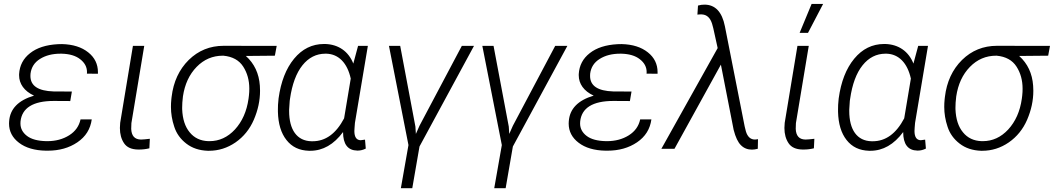

<svg xmlns="http://www.w3.org/2000/svg" viewBox="-20 -764 5412 986"><path d="M26.9 -140.6C26.4 -136.7 26.4 -133.3 26.4 -129.4C26.4 -89.8 43.5 -56.6 77.6 -30.8C111.3 -4.9 157.7 8.8 215.8 9.8C219.2 9.8 222.2 9.8 225.6 9.8C284.2 9.8 335 -4.4 377.4 -33.2C419.9 -62 444.3 -101.1 451.2 -150.9H393.6C386.2 -116.7 367.2 -89.4 335.4 -69.3C303.7 -49.3 266.1 -39.1 222.7 -39.1C221.2 -39.1 219.7 -39.1 218.3 -39.1C174.3 -40 141.1 -48.8 118.7 -65.9C96.2 -83 85 -104.5 85 -129.9C85 -133.3 85 -136.7 85.4 -140.6C92.8 -209 148.9 -245.6 255.9 -245.6L340.8 -245.1L349.1 -293.9L255.4 -294.4C175.8 -296.9 136.2 -323.2 136.2 -374C136.2 -377.4 136.2 -381.3 136.7 -385.3C140.6 -418 156.7 -443.4 185.5 -461.4C214.4 -479.5 249.5 -488.3 290.5 -488.3C292.5 -488.3 294.9 -488.3 296.9 -488.3C336.9 -487.3 368.7 -478 391.6 -460C415 -441.9 426.8 -419.9 426.8 -393.6C426.8 -390.6 426.3 -388.2 426.3 -385.7L482.9 -385.3C482.9 -388.2 482.9 -390.6 482.9 -393.6C482.9 -434.6 466.3 -468.8 433.1 -495.1C399.4 -522 355 -536.1 298.8 -537.6L276.9 -537.1C216.8 -533.7 169.4 -518.6 134.8 -491.2C99.6 -463.9 80.6 -427.7 78.1 -383.3C78.1 -381.3 78.1 -378.9 78.1 -377C78.1 -334.5 103.5 -296.4 154.8 -272.9C74.2 -249 31.2 -205.1 26.9 -140.6Z M662.6 -528.3 597.2 -133.3C596.2 -124 595.7 -115.2 595.7 -106.9C595.7 -75.2 603 -49.3 617.2 -28.3C631.3 -7.3 655.3 3.4 689 3.9C690.9 3.9 693.4 3.9 695.3 3.9C711.9 3.9 729.5 2 747.1 -2.4L749.5 -51.3C728.5 -48.8 713.9 -47.4 705.1 -47.4C704.1 -47.4 703.6 -47.4 702.6 -47.4C671.4 -48.3 655.3 -66.4 653.8 -102.1L654.8 -131.8L720.7 -528.3Z M1400.9 -528.3 1128.9 -528.8C1058.1 -528.8 998.5 -504.4 949.2 -456.1C899.9 -407.2 870.6 -344.2 861.3 -266.6L859.9 -254.4C858.4 -240.7 857.9 -227.5 857.9 -214.8C857.9 -181.6 863.3 -147.5 875 -112.8C886.2 -78.1 907.2 -49.3 937 -26.4C966.8 -3.4 1003.4 8.8 1046.9 10.3C1048.8 10.3 1051.3 10.3 1053.2 10.3C1102.1 10.3 1147.5 -3.9 1189.5 -32.7C1231 -61.5 1262.7 -100.6 1283.7 -149.4C1304.7 -198.2 1315.4 -247.6 1315.4 -297.9C1315.4 -306.2 1314.9 -314.9 1314.5 -323.7C1310.1 -386.7 1286.1 -437.5 1242.7 -476.6L1391.6 -478ZM915.5 -203.6C915.5 -206.1 915.5 -209 915.5 -211.9C915.5 -227.1 916.5 -245.6 919.4 -268.6C928.7 -331.5 952.1 -381.8 989.7 -420.4C1027.3 -459 1072.3 -478 1124.5 -478C1125 -478 1126 -478 1127 -478C1174.3 -473.6 1208 -454.6 1229 -421.9C1250 -389.2 1260.3 -351.6 1260.3 -308.6C1260.3 -297.4 1259.8 -285.2 1258.3 -272.9L1256.3 -256.8C1247.1 -191.9 1223.6 -139.6 1186.5 -99.1C1149.4 -59.1 1106 -39.1 1055.7 -39.1C1053.7 -39.1 1051.8 -39.1 1049.8 -39.1C1009.3 -40.5 977.5 -55.7 954.1 -84.5C930.2 -113.3 917.5 -152.8 915.5 -203.6Z M1818.8 -528.3 1794.4 -437.5C1769.5 -500.5 1717.8 -536.1 1649.9 -538.1C1647.9 -538.1 1646 -538.1 1644 -538.1C1583 -538.1 1531.7 -512.7 1490.2 -462.4C1448.7 -412.1 1422.4 -344.2 1410.6 -258.8L1409.7 -248.5C1407.7 -233.4 1407.2 -218.3 1407.2 -203.1C1407.2 -198.7 1407.2 -194.3 1407.2 -189.9C1408.7 -128.4 1423.3 -80.1 1451.2 -44.9C1479 -9.3 1517.1 8.8 1566.4 10.3C1568.8 10.3 1570.8 10.3 1573.2 10.3C1638.2 10.3 1694.3 -22 1741.7 -85.9C1741.7 -23.4 1766.1 8.3 1814.5 9.3C1815.4 9.3 1816.9 9.3 1817.9 9.3C1831.1 9.3 1844.7 5.9 1858.4 -1L1854.5 -46.9L1832 -43.9C1810.5 -44.4 1799.8 -60.5 1799.8 -91.3C1799.8 -96.7 1800.3 -102.1 1800.8 -108.4L1802.7 -132.8L1869.1 -528.3ZM1469.2 -255.9C1480 -331.5 1501.5 -389.2 1533.2 -428.7C1564.9 -468.3 1604.5 -488.3 1650.9 -488.3C1652.8 -488.3 1654.8 -488.3 1656.7 -488.3C1718.8 -486.3 1763.7 -440.9 1781.2 -360.4L1747.1 -156.2C1705.6 -77.6 1651.9 -38.6 1585.4 -38.6C1583.5 -38.6 1581.5 -38.6 1579.6 -38.6C1504.9 -40 1464.8 -97.7 1464.8 -193.8C1464.8 -196.3 1464.8 -198.7 1464.8 -201.2L1467.8 -246.1Z M2134.3 -118.2 2115.7 -76.2 2113.3 -113.8 2035.2 -528.3H1977.5L2077.6 -19L2038.6 202.6H2097.2L2134.3 -11.7L2414.1 -528.3H2351.6Z M2613.8 -118.2 2595.2 -76.2 2592.8 -113.8 2514.6 -528.3H2457L2557.1 -19L2518.1 202.6H2576.7L2613.8 -11.7L2893.6 -528.3H2831.1Z M2900.9 -140.6C2900.4 -136.7 2900.4 -133.3 2900.4 -129.4C2900.4 -89.8 2917.5 -56.6 2951.7 -30.8C2985.4 -4.9 3031.7 8.8 3089.8 9.8C3093.3 9.8 3096.2 9.8 3099.6 9.8C3158.2 9.8 3209 -4.4 3251.5 -33.2C3293.9 -62 3318.4 -101.1 3325.2 -150.9H3267.6C3260.3 -116.7 3241.2 -89.4 3209.5 -69.3C3177.7 -49.3 3140.1 -39.1 3096.7 -39.1C3095.2 -39.1 3093.8 -39.1 3092.3 -39.1C3048.3 -40 3015.1 -48.8 2992.7 -65.9C2970.2 -83 2959 -104.5 2959 -129.9C2959 -133.3 2959 -136.7 2959.5 -140.6C2966.8 -209 3022.9 -245.6 3129.9 -245.6L3214.8 -245.1L3223.1 -293.9L3129.4 -294.4C3049.8 -296.9 3010.3 -323.2 3010.3 -374C3010.3 -377.4 3010.3 -381.3 3010.7 -385.3C3014.6 -418 3030.8 -443.4 3059.6 -461.4C3088.4 -479.5 3123.5 -488.3 3164.6 -488.3C3166.5 -488.3 3168.9 -488.3 3170.9 -488.3C3210.9 -487.3 3242.7 -478 3265.6 -460C3289.1 -441.9 3300.8 -419.9 3300.8 -393.6C3300.8 -390.6 3300.3 -388.2 3300.3 -385.7L3356.9 -385.3C3356.9 -388.2 3356.9 -390.6 3356.9 -393.6C3356.9 -434.6 3340.3 -468.8 3307.1 -495.1C3273.4 -522 3229 -536.1 3172.9 -537.6L3150.9 -537.1C3090.8 -533.7 3043.5 -518.6 3008.8 -491.2C2973.6 -463.9 2954.6 -427.7 2952.1 -383.3C2952.1 -381.3 2952.1 -378.9 2952.1 -377C2952.1 -334.5 2977.5 -296.4 3028.8 -272.9C2948.2 -249 2905.3 -205.1 2900.9 -140.6Z M3597.7 -740.2C3586.4 -740.2 3575.7 -738.8 3564.5 -735.4L3561.5 -689L3573.2 -689.9H3585C3610.4 -688.5 3627.9 -671.9 3637.2 -640.6L3643.1 -618.7L3665.5 -517.1L3376.5 0H3443.8L3682.1 -432.1L3747.6 -97.2C3757.3 -59.1 3770 -32.7 3785.2 -18.1C3800.3 -2.9 3819.3 4.4 3841.8 4.4C3850.6 4.4 3860.4 2.9 3871.6 0L3872.6 -49.3L3862.8 -47.9C3860.8 -47.9 3858.9 -47.4 3856.9 -47.4C3834.5 -47.4 3818.8 -61.5 3810.5 -89.4L3804.2 -114.7L3702.6 -629.4C3688 -703.1 3652.8 -740.2 3597.7 -740.2Z M4086.4 -595.2H4129.4L4207 -743.7H4147.9ZM4075.2 -528.3 4009.8 -133.3C4008.8 -124 4008.3 -115.2 4008.3 -106.9C4008.3 -75.2 4015.6 -49.3 4029.8 -28.3C4043.9 -7.3 4067.9 3.4 4101.6 3.9C4103.5 3.9 4106 3.9 4107.9 3.9C4124.5 3.9 4142.1 2 4159.7 -2.4L4162.1 -51.3C4141.1 -48.8 4126.5 -47.4 4117.7 -47.4C4116.7 -47.4 4116.2 -47.4 4115.2 -47.4C4084 -48.3 4067.9 -66.4 4066.4 -102.1L4067.4 -131.8L4133.3 -528.3Z M4695.3 -528.3 4670.9 -437.5C4646 -500.5 4594.2 -536.1 4526.4 -538.1C4524.4 -538.1 4522.5 -538.1 4520.5 -538.1C4459.5 -538.1 4408.2 -512.7 4366.7 -462.4C4325.2 -412.1 4298.8 -344.2 4287.1 -258.8L4286.1 -248.5C4284.2 -233.4 4283.7 -218.3 4283.7 -203.1C4283.7 -198.7 4283.7 -194.3 4283.7 -189.9C4285.2 -128.4 4299.8 -80.1 4327.6 -44.9C4355.5 -9.3 4393.6 8.8 4442.9 10.3C4445.3 10.3 4447.3 10.3 4449.7 10.3C4514.6 10.3 4570.8 -22 4618.2 -85.9C4618.2 -23.4 4642.6 8.3 4690.9 9.3C4691.9 9.3 4693.4 9.3 4694.3 9.3C4707.5 9.3 4721.2 5.9 4734.9 -1L4731 -46.9L4708.5 -43.9C4687 -44.4 4676.3 -60.5 4676.3 -91.3C4676.3 -96.7 4676.8 -102.1 4677.2 -108.4L4679.2 -132.8L4745.6 -528.3ZM4345.7 -255.9C4356.4 -331.5 4377.9 -389.2 4409.7 -428.7C4441.4 -468.3 4481 -488.3 4527.3 -488.3C4529.3 -488.3 4531.2 -488.3 4533.2 -488.3C4595.2 -486.3 4640.1 -440.9 4657.7 -360.4L4623.5 -156.2C4582 -77.6 4528.3 -38.6 4461.9 -38.6C4460 -38.6 4458 -38.6 4456.1 -38.6C4381.3 -40 4341.3 -97.7 4341.3 -193.8C4341.3 -196.3 4341.3 -198.7 4341.3 -201.2L4344.2 -246.1Z M5372.1 -528.3 5100.1 -528.8C5029.3 -528.8 4969.7 -504.4 4920.4 -456.1C4871.1 -407.2 4841.8 -344.2 4832.5 -266.6L4831.1 -254.4C4829.6 -240.7 4829.1 -227.5 4829.1 -214.8C4829.1 -181.6 4834.5 -147.5 4846.2 -112.8C4857.4 -78.1 4878.4 -49.3 4908.2 -26.4C4938 -3.4 4974.6 8.8 5018.1 10.3C5020 10.3 5022.5 10.3 5024.4 10.3C5073.2 10.3 5118.7 -3.9 5160.6 -32.7C5202.1 -61.5 5233.9 -100.6 5254.9 -149.4C5275.9 -198.2 5286.6 -247.6 5286.6 -297.9C5286.6 -306.2 5286.1 -314.9 5285.6 -323.7C5281.2 -386.7 5257.3 -437.5 5213.9 -476.6L5362.8 -478ZM4886.7 -203.6C4886.7 -206.1 4886.7 -209 4886.7 -211.9C4886.7 -227.1 4887.7 -245.6 4890.6 -268.6C4899.9 -331.5 4923.3 -381.8 4960.9 -420.4C4998.5 -459 5043.5 -478 5095.7 -478C5096.2 -478 5097.2 -478 5098.1 -478C5145.5 -473.6 5179.2 -454.6 5200.2 -421.9C5221.2 -389.2 5231.4 -351.6 5231.4 -308.6C5231.4 -297.4 5231 -285.2 5229.5 -272.9L5227.5 -256.8C5218.3 -191.9 5194.8 -139.6 5157.7 -99.1C5120.6 -59.1 5077.1 -39.1 5026.9 -39.1C5024.9 -39.1 5022.9 -39.1 5021 -39.1C4980.5 -40.5 4948.7 -55.7 4925.3 -84.5C4901.4 -113.3 4888.7 -152.8 4886.7 -203.6Z"/></svg>

Font: Roboto Light
Style: Italic
Weight: 300
Italic angle: -12°
Designer: Google
Version: Version 2.137; 2017